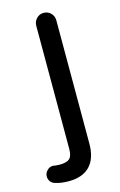

<svg xmlns="http://www.w3.org/2000/svg" viewBox="-160 -553 523 838"><g transform="rotate(-15 101.5 -134.0)"><path d="M-18.6 226.6Q-31.2 222.7 -38.1 212.9Q-44.9 203.1 -44.9 190.4Q-44.9 175.8 -33.7 164.1Q-22.5 152.3 -6.8 152.3L4.9 154.3H7.8Q13.7 155.3 22.5 155.3Q54.7 155.3 67.9 143.6Q81.1 131.8 81.1 98.6V-457Q81.1 -475.6 94.2 -489.3Q107.4 -502.9 126 -502.9Q145.5 -502.9 158.7 -489.7Q171.9 -476.6 171.9 -457V100.6Q171.9 166 139.2 200.7Q106.4 235.4 43 235.4Q7.8 235.4 -18.6 226.6Z"/></g></svg>

Font: FakePearl
Style: Regular
Weight: 400
Version: Version 1.2